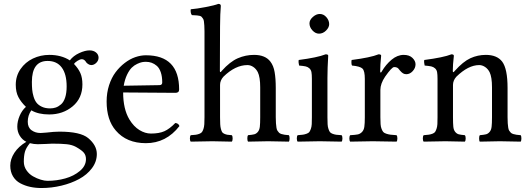

<svg xmlns="http://www.w3.org/2000/svg" viewBox="-20 -718 2684 976"><path d="M318.8 -278.8Q318.8 -341.3 293.9 -374.8Q269 -408.2 222.2 -408.2Q142.1 -408.2 142.1 -301.8Q142.1 -279.3 143.6 -262.7Q145 -246.1 150.6 -227.1Q156.2 -208 165.8 -195.8Q175.3 -183.6 192.9 -175.3Q210.4 -167 234.9 -167Q250.5 -167 263.9 -171.6Q277.3 -176.3 290.5 -187.7Q303.7 -199.2 311.3 -222.4Q318.8 -245.6 318.8 -278.8ZM131.8 9.8Q112.3 33.7 106.7 53.7Q101.1 73.7 101.1 104Q101.1 127.9 114.5 147.5Q127.9 167 147.7 178.2Q167.5 189.5 187 195.3Q206.5 201.2 221.2 201.2Q268.1 201.2 311.8 189Q355.5 176.8 386.2 150.9Q417 125 417 90.8Q417 71.3 406.2 58.3Q395.5 45.4 366.2 28.8Q346.7 18.1 319.3 15.1Q292 12.2 245.1 12.2Q240.2 12.2 214.8 13.7Q189.5 15.1 171.9 15.1Q152.3 15.1 131.8 9.8ZM443.8 -387.2Q436 -387.2 427.5 -392.8Q418.9 -398.4 416 -404.8Q407.7 -417 396 -417Q386.7 -417 374 -408.9Q361.3 -400.9 356 -393.1Q378.4 -369.6 388.7 -346.2Q398.9 -322.8 398.9 -289.1Q398.9 -218.8 349.4 -177.5Q299.8 -136.2 230 -136.2Q174.8 -136.2 139.2 -157.2Q121.1 -131.8 121.1 -99.1Q121.1 -69.8 140.4 -55.9Q159.7 -42 185.1 -42Q187 -42 190.9 -42.2Q194.8 -42.5 201.9 -43Q209 -43.5 214.8 -43.9Q254.9 -48.8 282.2 -48.8Q388.7 -48.8 428.2 -16.1Q472.2 20.5 472.2 64.9Q472.2 104 447.3 137.2Q422.4 170.4 382.1 192.1Q341.8 213.9 292 225.8Q242.2 237.8 190.9 237.8Q160.2 237.8 133.3 231.9Q106.4 226.1 83 213.6Q59.6 201.2 45.9 178.2Q32.2 155.3 32.2 124Q32.2 90.8 53.2 58.6Q74.2 26.4 113.8 2.9Q93.3 -7.3 80.6 -27.8Q67.9 -48.3 67.9 -74.2Q67.9 -101.1 79.8 -129.2Q91.8 -157.2 111.8 -174.8Q86.9 -198.7 73.5 -224.4Q60.1 -250 60.1 -287.1Q60.1 -331.5 84.2 -366.7Q108.4 -401.9 147.2 -420.4Q186 -439 231 -439Q291.5 -439 335 -411.1Q353 -434.6 382.8 -448.2Q412.6 -461.9 435.1 -461.9Q455.1 -461.9 468 -451.4Q481 -440.9 481 -424.8Q481 -410.2 469.5 -398.7Q458 -387.2 443.8 -387.2Z M608.9 -282.2 790 -285.2Q804.7 -285.2 804.7 -298.8Q804.7 -328.6 797.4 -350.3Q790 -372.1 777.3 -383.1Q764.6 -394 751 -398.9Q737.3 -403.8 721.7 -403.8Q711.9 -403.8 702.4 -402.1Q692.9 -400.4 677.5 -393.3Q662.1 -386.2 649.7 -374Q637.2 -361.8 625.7 -337.9Q614.3 -314 608.9 -282.2ZM871.1 -92.8Q887.7 -91.3 892.1 -77.1Q824.7 9.8 721.7 9.8Q623.5 9.8 568.8 -54.2Q522 -107.9 522 -202.1Q522 -246.1 534.4 -284.7Q546.9 -323.2 567.4 -350.6Q587.9 -377.9 614 -397.9Q640.1 -418 667.7 -427.5Q695.3 -437 721.7 -437Q890.6 -437 890.6 -263.2Q890.6 -246.1 872.1 -246.1L606 -248Q606 -163.6 637.7 -110.8Q659.7 -74.7 688.7 -56.9Q717.8 -39.1 747.1 -39.1Q789.1 -39.1 815.7 -51Q842.3 -63 871.1 -92.8Z M1098.6 -286.1V-122.1Q1098.6 -100.1 1099.4 -86.7Q1100.1 -73.2 1103 -62.5Q1106 -51.8 1109.1 -46.6Q1112.3 -41.5 1120.4 -37.8Q1128.4 -34.2 1136 -33Q1143.6 -31.7 1158.2 -30.8Q1162.6 -26.4 1162.6 -14.4Q1162.6 -2.4 1158.2 2Q1074.2 0 1059.6 0Q1031.7 0 949.7 2Q945.3 -2.4 945.3 -14.4Q945.3 -26.4 949.7 -30.8Q966.3 -31.7 975.1 -33Q983.9 -34.2 993.4 -37.8Q1002.9 -41.5 1006.8 -46.9Q1010.7 -52.2 1014.2 -62.5Q1017.6 -72.8 1018.6 -86.7Q1019.5 -100.6 1019.5 -122.1V-559.1Q1019.5 -576.2 1018.6 -588.1Q1017.6 -600.1 1016.6 -609.1Q1015.6 -618.2 1011.7 -623.5L1004.9 -632.3Q1002.4 -635.7 994.6 -637.5Q986.8 -639.2 981.7 -639.6Q976.6 -640.1 964.8 -640.6Q959 -641.1 955.6 -641.1Q951.2 -645.5 949.7 -655Q948.2 -664.6 949.7 -670.9Q980 -673.3 1025.6 -682.1Q1071.3 -690.9 1089.8 -698.2Q1102.5 -698.2 1102.5 -688Q1099.1 -650.9 1098.6 -583L1097.7 -357.9Q1097.7 -345.7 1106 -356Q1106.9 -357.4 1107.4 -357.9Q1149.4 -404.8 1189 -421.9Q1228.5 -439 1271.5 -439Q1328.6 -439 1354.5 -404.8Q1370.6 -383.8 1376 -351.6Q1381.8 -318.8 1381.8 -271V-122.1Q1381.8 -104 1382.8 -91.6Q1383.8 -79.1 1385.3 -69.1Q1386.7 -59.1 1390.6 -53.2Q1394.5 -47.4 1398.7 -43.2Q1402.8 -39.1 1411.1 -36.6Q1419.4 -34.2 1427.2 -33Q1435.1 -31.7 1448.7 -30.8Q1452.1 -26.4 1452.1 -14.4Q1452.1 -2.4 1448.7 2Q1362.8 0 1342.8 0Q1324.7 0 1240.7 2Q1237.3 -2.4 1237.3 -14.4Q1237.3 -26.4 1240.7 -30.8Q1262.7 -32.7 1272.7 -35.4Q1282.7 -38.1 1290.8 -47.6Q1298.8 -57.1 1300.8 -73.7Q1302.7 -90.3 1302.7 -122.1V-273.9Q1302.7 -326.2 1290.5 -351.1Q1281.7 -368.2 1267.6 -377.7Q1253.4 -387.2 1237.8 -387.2Q1176.3 -387.2 1115.7 -328.1Q1098.6 -309.1 1098.6 -286.1Z M1553.2 -599.1Q1553.2 -616.7 1570.3 -631.8Q1587.4 -647 1605.5 -647Q1625 -647 1639.2 -630.6Q1653.3 -614.3 1653.3 -595.2Q1653.3 -578.6 1637.5 -562.7Q1621.6 -546.9 1601.6 -546.9Q1583.5 -546.9 1568.4 -563.2Q1553.2 -579.6 1553.2 -599.1ZM1644.5 -122.1Q1644.5 -100.6 1645.3 -86.9Q1646 -73.2 1649.7 -62.5Q1653.3 -51.8 1657.2 -46.6Q1661.1 -41.5 1670.7 -37.8Q1680.2 -34.2 1689.5 -33Q1698.7 -31.7 1716.3 -30.8Q1720.7 -26.4 1720.7 -14.4Q1720.7 -2.4 1716.3 2Q1630.4 0 1605.5 0Q1577.1 0 1493.2 2Q1488.8 -2.4 1488.8 -14.4Q1488.8 -26.4 1493.2 -30.8Q1511.2 -32.2 1520 -33.4Q1528.8 -34.7 1538.8 -38.3Q1548.8 -42 1552.5 -47.1Q1556.2 -52.2 1560.1 -62.7Q1564 -73.2 1564.7 -86.9Q1565.4 -100.6 1565.4 -122.1V-316.9Q1565.4 -339.4 1563.2 -351.1Q1561 -362.8 1553 -370.4Q1544.9 -377.9 1533.9 -380.4Q1522.9 -382.8 1500.5 -384.8Q1499 -389.6 1498 -398.9Q1497.1 -408.2 1498.5 -413.1Q1593.3 -425.3 1635.3 -441.9Q1648.4 -441.9 1648.4 -435.1Q1644.5 -371.1 1644.5 -321.3Z M1834.5 -316.9Q1834.5 -357.4 1822.8 -369.1Q1811 -380.9 1769.5 -384.8Q1766.6 -388.7 1766.4 -398.9Q1766.1 -409.2 1767.6 -413.1Q1863.3 -425.3 1904.3 -441.9Q1917.5 -441.9 1917.5 -435.1Q1912.6 -387.2 1912.6 -355Q1912.6 -349.6 1915.5 -349.1Q1918 -349.1 1921.4 -356Q1941.4 -390.1 1970.7 -414.6Q2000 -439 2032.2 -439Q2061 -439 2076.7 -423.6Q2092.3 -408.2 2092.3 -391.1Q2092.3 -372.1 2077.9 -356.4Q2063.5 -340.8 2045.4 -340.8Q2036.1 -340.8 2029.1 -345Q2022 -349.1 2013.2 -359.4L2004.4 -370.1Q1997.6 -377 1983.4 -377Q1971.7 -377 1937.5 -328.1Q1913.6 -292.5 1913.6 -261.2V-122.1Q1913.6 -100.6 1914.6 -86.9Q1915.5 -73.2 1919.7 -62.7Q1923.8 -52.2 1928.2 -47.1Q1932.6 -42 1943.6 -38.3Q1954.6 -34.7 1964.8 -33.4Q1975.1 -32.2 1995.6 -30.8Q2000 -26.4 2000 -14.4Q2000 -2.4 1995.6 2Q1909.7 0 1874.5 0Q1844.2 0 1760.3 2Q1755.9 -2.4 1755.9 -14.4Q1755.9 -26.4 1760.3 -30.8Q1786.6 -32.2 1798.6 -34.7Q1810.5 -37.1 1820.1 -46.9Q1829.6 -56.6 1832 -73.2Q1834.5 -89.8 1834.5 -122.1Z M2292 -357.9Q2334.5 -405.3 2371.3 -422.1Q2408.2 -439 2449.7 -439Q2506.3 -439 2532.7 -404.8Q2560.1 -368.2 2560.1 -271V-122.1Q2560.1 -104 2561 -91.6Q2562 -79.1 2563.5 -69.1Q2564.9 -59.1 2568.8 -53.2Q2572.8 -47.4 2576.9 -43.2Q2581.1 -39.1 2589.4 -36.6Q2597.7 -34.2 2605.5 -33Q2613.3 -31.7 2627 -30.8Q2630.4 -26.4 2630.4 -14.4Q2630.4 -2.4 2627 2Q2541 0 2521 0Q2502.9 0 2418.9 2Q2415.5 -2.4 2415.5 -14.4Q2415.5 -26.4 2418.9 -30.8Q2440.9 -32.7 2450.9 -35.4Q2460.9 -38.1 2469 -47.6Q2477.1 -57.1 2479 -73.7Q2481 -90.3 2481 -122.1V-273.9Q2481 -326.2 2468.8 -351.1Q2460 -368.2 2445.6 -377.7Q2431.2 -387.2 2416 -387.2Q2360.4 -387.2 2299.8 -328.1Q2282.7 -309.1 2282.7 -286.1V-122.1Q2282.7 -90.3 2284.4 -73.7Q2286.1 -57.1 2293.9 -47.6Q2301.8 -38.1 2311.5 -35.4Q2321.3 -32.7 2342.8 -30.8Q2347.2 -26.4 2347.2 -14.4Q2347.2 -2.4 2342.8 2Q2258.8 0 2244.1 0Q2215.8 0 2133.8 2Q2129.4 -2.4 2129.4 -14.4Q2129.4 -26.4 2133.8 -30.8Q2150.9 -32.2 2159.9 -33.4Q2168.9 -34.7 2178.5 -38.3Q2188 -42 2191.7 -47.4Q2195.3 -52.7 2199 -63.2Q2202.6 -73.7 2203.4 -87.2Q2204.1 -100.6 2204.1 -122.1V-316.9Q2204.1 -339.4 2201.9 -351.3Q2199.7 -363.3 2191.4 -370.6Q2183.1 -377.9 2172.4 -380.4Q2161.6 -382.8 2138.7 -384.8Q2137.2 -389.6 2136.2 -398.9Q2135.3 -408.2 2136.7 -413.1Q2234.4 -425.8 2274.9 -441.9Q2287.1 -441.9 2287.1 -434.1Q2281.7 -387.7 2281.7 -357.9Q2281.7 -344.2 2292 -357.9Z"/></svg>

Font: Linux Libertine G
Style: Regular
Weight: 400
Designer: Philipp H. Poll
Foundry: Philipp H. Poll
Version: Version 4.7.5